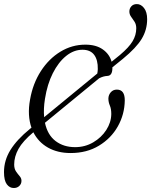

<svg xmlns="http://www.w3.org/2000/svg" viewBox="-48 -756 756 961"><path d="M101.5 -110.5 109.5 -117Q99 -146.5 97 -182Q95 -217.5 102.5 -258Q116.5 -338 156.5 -400Q196.5 -462 254.2 -497.2Q312 -532.5 379.5 -532.5Q433 -532.5 466.8 -508.5Q500.5 -484.5 510.5 -447L552.5 -481Q597.5 -519 615.8 -549.8Q634 -580.5 634 -614.5Q634 -633.5 625.5 -647Q617 -660.5 608.2 -672.2Q599.5 -684 599.5 -698.5Q599.5 -713.5 609.5 -724.5Q619.5 -735.5 636.5 -735.5Q657 -736 672.8 -716Q688.5 -696 688.5 -660Q688.5 -606.5 661.2 -561.5Q634 -516.5 567 -461.5L514.5 -419Q514.5 -416 514.5 -412.5Q513.5 -377 489.5 -376Q469 -375 448 -364L177 -141.5Q190 -80.5 230.2 -50Q270.5 -19.5 328 -19.5Q377.5 -19.5 418.5 -43.5Q459.5 -67.5 484 -105.5Q508.5 -143.5 509 -185.5Q509 -211 501.8 -227.8Q494.5 -244.5 494.5 -263Q495 -281 506.5 -294.2Q518 -307.5 537 -307.5Q577 -307.5 576.5 -253Q575.5 -183.5 541.8 -123.5Q508 -63.5 447.2 -26.8Q386.5 10 305.5 10Q240.5 10 192.2 -17.2Q144 -44.5 119 -94Q66 -49.5 44.5 -10.8Q23 28 23 67.5Q23 88.5 32 101.8Q41 115 50.2 125.5Q59.5 136 59.5 149Q59.5 164 48.8 174.5Q38 185 21.5 185Q0.5 185.5 -13.8 166.5Q-28 147.5 -28 105.5Q-28 46.5 4.5 -5.8Q37 -58 101.5 -110.5ZM177 -261Q169 -210.5 173 -169.5L439 -388Q441 -398.5 441.5 -410Q442.5 -455.5 423.5 -481.2Q404.5 -507 364.5 -507Q321.5 -507 283 -476Q244.5 -445 216.5 -389.8Q188.5 -334.5 177 -261Z"/></svg>

Font: Fraunces 72pt S050 Light
Style: Italic
Weight: 300
Italic angle: -16°
Version: Version 1.000; ttfautohint (v1.8.3)